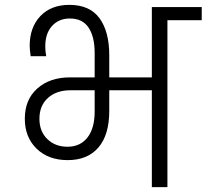

<svg xmlns="http://www.w3.org/2000/svg" viewBox="-20 -769 849 789"><path d="M809 -740V-686H668V0H604V-398H429V-313Q429 -215 384.5 -163Q340 -111 258 -111Q179 -111 130.5 -158Q82 -205 82 -281Q82 -360 133.5 -405.5Q185 -451 267 -451H369V-551Q369 -618 344 -655.5Q319 -693 267 -693Q222 -693 194 -662.5Q166 -632 166 -578Q166 -558 170 -538H106Q102 -566 102 -580Q102 -657 146 -703Q190 -749 265 -749Q349 -749 389 -694Q429 -639 429 -542V-451H604V-740ZM369 -398H269Q212 -398 177 -366.5Q142 -335 142 -281Q142 -229 174.5 -197.5Q207 -166 257 -166Q310 -166 339.5 -204Q369 -242 369 -310Z"/></svg>

Font: Fz Poppins Light
Style: Regular
Weight: 300
Designer: Ninad Kale (Devanagari), Jonny Pinhorn (Latin)
Foundry: Indian Type Foundry
Version: Vit hóa bi Vntype.Com & FontZin.Com